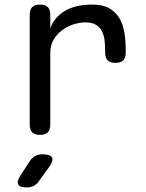

<svg xmlns="http://www.w3.org/2000/svg" viewBox="-20 -580 640 840"><path d="M155 10Q132 10 121 -1Q110 -12 110 -35V-515Q110 -538 121 -549Q132 -560 155 -560Q178 -560 189 -549Q200 -538 200 -515V-456Q217 -504 263.5 -532Q310 -560 384 -560Q429 -560 457.5 -544Q486 -528 502 -501Q518 -474 524 -438Q530 -402 530 -362V-350Q530 -327 519 -316Q508 -305 485 -305Q462 -305 451 -316Q440 -327 440 -350V-362Q440 -385 437 -406.5Q434 -428 425 -445Q416 -462 399 -472Q382 -482 353 -482Q327 -482 300 -473Q273 -464 250.5 -447Q228 -430 214 -405.5Q200 -381 200 -350V-35Q200 -12 189 -1Q178 10 155 10ZM70 187 111 124Q121 109 134.5 102Q148 95 165 95Q200 95 207.5 109Q215 123 194 152L149 214Q140 227 127 233.5Q114 240 98 240Q66 240 59.5 226.5Q53 213 70 187Z"/></svg>

Font: Maple Mono Normal
Style: Regular
Weight: 400
Monospace: yes
Designer: subframe7536
Version: Version 7.000